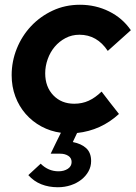

<svg xmlns="http://www.w3.org/2000/svg" viewBox="-20 -550 570 807"><path d="M292 -114Q325 -114 352.5 -126.5Q380 -139 407 -165Q425 -141 443.5 -117.5Q462 -94 480 -71Q405 -2 304 9Q299 19 295 28Q291 37 286 47Q322 54 342.5 73Q363 92 363 127Q363 150 352 170Q341 190 322 205Q303 220 277.5 228.5Q252 237 223 237Q185 237 153.5 224.5Q122 212 99 186Q112 174 125 162Q138 150 151 138Q183 170 226 170Q249 170 265 159.5Q281 149 281 131Q281 114 267 105Q253 96 233 96H193Q204 73 214.5 51.5Q225 30 236 8Q192 2 154 -18.5Q116 -39 88 -71Q60 -103 44.5 -144.5Q29 -186 29 -234Q29 -292 50.5 -345.5Q72 -399 110.5 -440Q149 -481 201.5 -505.5Q254 -530 316 -530Q382 -530 438.5 -502Q495 -474 530 -423Q506 -401 481.5 -379.5Q457 -358 433 -336Q388 -404 314 -404Q282 -404 255.5 -390Q229 -376 210 -353.5Q191 -331 180.5 -301.5Q170 -272 170 -242Q170 -185 204 -149.5Q238 -114 292 -114Z"/></svg>

Font: Rosa Sans
Style: Bold Italic
Weight: 700
Italic angle: -12°
Designer: Pentagram / MCKL
Foundry: Pentagram / MCKL
Version: Version 1.005;September 16, 2019;FontCreator 11.5.0.2425 64-